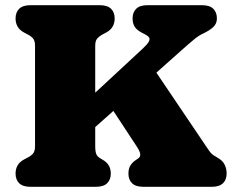

<svg xmlns="http://www.w3.org/2000/svg" viewBox="-20 -720 906 740"><path d="M267 -288.5 531 -533.5Q548 -549.5 553.2 -559Q558.5 -568.5 554.8 -575Q551 -581.5 540 -587L524 -595.5Q507 -604.5 499 -617.2Q491 -630 491 -649Q491 -672.5 505 -686.2Q519 -700 548.5 -700H758.5Q788 -700 802 -686.2Q816 -672.5 816 -649Q816 -629 802 -615.8Q788 -602.5 761.5 -590Q753 -586 745.2 -581Q737.5 -576 728.8 -568.8Q720 -561.5 707.5 -550.8Q695 -540 676.5 -523.5L308 -195.5ZM380.5 -348 551 -487 781.5 -145.5Q793 -128 802.8 -121.8Q812.5 -115.5 820.5 -111Q838.5 -100.5 846 -85Q853.5 -69.5 853.5 -51Q853.5 -27.5 839.5 -13.8Q825.5 0 796 0H532.5Q503 0 489 -13.8Q475 -27.5 475 -51Q475 -70.5 482.8 -82.5Q490.5 -94.5 502.5 -102.5L511.5 -108.5Q521.5 -115 520.5 -126Q519.5 -137 506 -157ZM347 -157Q347 -135 351.5 -125.2Q356 -115.5 368.5 -108.5L374.5 -105Q391.5 -95.5 399.2 -82.2Q407 -69 407 -51Q407 -27.5 393 -13.8Q379 0 349.5 0H97.5Q68 0 54 -13.8Q40 -27.5 40 -51Q40 -88 73 -105.5L89 -114Q100.5 -120 107.8 -128.8Q115 -137.5 115 -157V-543Q115 -562.5 107.8 -571.2Q100.5 -580 89 -586L73 -594.5Q40 -612 40 -649Q40 -672.5 54 -686.2Q68 -700 97.5 -700H364.5Q394 -700 408 -686.2Q422 -672.5 422 -649Q422 -612 389 -594.5L373 -586Q362 -580 354.5 -571.2Q347 -562.5 347 -543Z"/></svg>

Font: Fraunces SuperSoft Wonky
Style: Regular
Weight: 900
Version: Version 1.000;[b76b70a41]